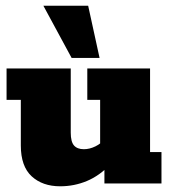

<svg xmlns="http://www.w3.org/2000/svg" viewBox="-20 -643 608 673"><path d="M191 10Q129 10 91 -25Q53 -60 53 -133V-293H3V-403H228V-178Q228 -146 239.5 -133Q251 -120 274 -120Q294 -120 314.5 -130Q335 -140 348 -157L331 -120V-293H286V-403H506V-110H546V0H346V-67L368 -68Q329 -27 284.5 -8.5Q240 10 191 10ZM231 -440 132 -623H289L329 -440Z"/></svg>

Font: Rokkitt SemiBold Black
Style: Regular
Weight: 900
Version: Version 3.103